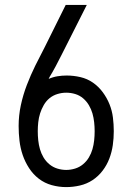

<svg xmlns="http://www.w3.org/2000/svg" viewBox="-20 -755 540 783"><path d="M250 8Q220 8 191 0Q162 -8 138.5 -26Q115 -44 98.5 -69.5Q82 -95 72.5 -123Q63 -151 59.5 -181Q56 -211 56 -241Q56 -284 65 -326Q74 -368 89.5 -408.5Q105 -449 124 -487.5Q143 -526 163 -564L248 -735H334L232 -533Q220 -509 207.5 -485.5Q195 -462 181 -439V-438Q181 -437 180.5 -437Q180 -437 180 -436L179 -434Q178 -434 178 -433Q196 -441 214.5 -444Q233 -447 252 -447Q280 -447 308 -440.5Q336 -434 359 -418Q382 -402 399 -379Q416 -356 426.5 -330Q437 -304 440.5 -276Q444 -248 444 -220Q444 -191 440 -163Q436 -135 426 -108.5Q416 -82 398.5 -59Q381 -36 357.5 -20.5Q334 -5 306 1.5Q278 8 250 8ZM250 -62Q268 -62 286 -67.5Q304 -73 318.5 -85Q333 -97 342.5 -113Q352 -129 357 -146.5Q362 -164 364 -182.5Q366 -201 366 -220Q366 -238 364 -256.5Q362 -275 357 -292.5Q352 -310 342.5 -326Q333 -342 319 -354Q305 -366 287 -371.5Q269 -377 250 -377Q232 -377 214 -371.5Q196 -366 182 -354.5Q168 -343 158.5 -326.5Q149 -310 143.5 -292.5Q138 -275 136 -256.5Q134 -238 134 -220Q134 -201 136 -182.5Q138 -164 143 -146.5Q148 -129 157.5 -113Q167 -97 181.5 -85Q196 -73 214 -67.5Q232 -62 250 -62Z"/></svg>

Font: Iosevka Fuck
Style: Regular
Weight: 400
Monospace: yes
Designer: Belleve Invis
Foundry: Belleve Invis
Version: Version 28.0.7; ttfautohint (v1.8.3)